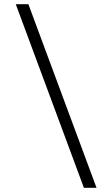

<svg xmlns="http://www.w3.org/2000/svg" viewBox="-20 -751 479 913"><path d="M379 142H439L115 -731H55Z"/></svg>

Font: Arima Koshi Light
Style: Regular
Weight: 300
Designer: Joana Correia and Natanael Gama
Foundry: NDISCOVER
Version: Version 1.019;PS 001.019;hotconv 1.0.88;makeotf.lib2.5.64775